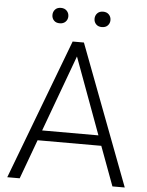

<svg xmlns="http://www.w3.org/2000/svg" viewBox="-59 -922 742 969"><g transform="rotate(5 312.5 -437.5)"><path d="M473.6 -199.2H150.9L77.6 0H14.6L283.7 -710.9H340.8L609.9 0H547.4ZM169.4 -250.5H454.6L312 -637.7ZM170.4 -835.4Q170.4 -852.1 180.9 -863.5Q191.4 -875 210.4 -875Q229 -875 240 -863.5Q251 -852.1 251 -835.4Q251 -819.3 240 -808.1Q229 -796.9 210.4 -796.9Q191.4 -796.9 180.9 -808.1Q170.4 -819.3 170.4 -835.4ZM383.8 -835Q383.8 -851.6 394.5 -863Q405.3 -874.5 423.8 -874.5Q442.9 -874.5 453.6 -863Q464.4 -851.6 464.4 -835Q464.4 -818.8 453.6 -807.6Q442.9 -796.4 423.8 -796.4Q405.3 -796.4 394.5 -807.6Q383.8 -818.8 383.8 -835Z"/></g></svg>

Font: RobotoInd Light
Style: Regular
Weight: 300
Designer: Google
Version: Version 2.001151; 2014